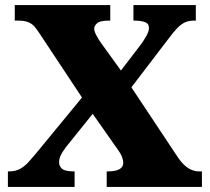

<svg xmlns="http://www.w3.org/2000/svg" viewBox="-20 -734 825 754"><path d="M11 0V-61H17Q41 -61 59 -71Q77 -81 91.5 -97Q106 -113 121 -131L302 -351L137 -600Q126 -617 116.5 -628.5Q107 -640 92 -646.5Q77 -653 51 -653H38V-714H413V-653H407Q373 -653 361.5 -643Q350 -633 350 -621Q350 -611 358.5 -595Q367 -579 377 -565L455 -457L536 -563Q544 -574 554.5 -592.5Q565 -611 565 -624Q565 -642 548.5 -647.5Q532 -653 509 -653H504V-714H749V-653H740Q721 -653 706 -646Q691 -639 676 -623.5Q661 -608 641 -581L496 -391L680 -114Q694 -94 707.5 -82.5Q721 -71 734.5 -66Q748 -61 760 -61H773V0H399V-61H404Q434 -61 449 -69.5Q464 -78 464 -94Q464 -105 459 -118.5Q454 -132 431 -163L344 -287L238 -155Q232 -147 226 -137.5Q220 -128 216 -118Q212 -108 212 -97Q212 -81 224 -71Q236 -61 269 -61H273V0Z"/></svg>

Font: Noto Serif Hebrew Black
Style: Regular
Weight: 900
Version: Version 2.003